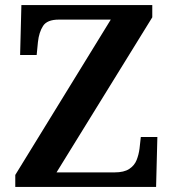

<svg xmlns="http://www.w3.org/2000/svg" viewBox="-20 -734 681 754"><path d="M40 0V-47L415 -657H211Q165 -657 149 -632Q133 -607 129 -569L124 -518H59L64 -714H578V-666L202 -57H430Q467 -57 487.5 -70.5Q508 -84 516.5 -105.5Q525 -127 528 -151L533 -196H598L593 0Z"/></svg>

Font: Noto Naskh Arabic UI Semi
Style: Bold
Weight: 700
Designer: Monotype Design Team, David Williams, Mohamad Dakak and Nizar Qandah
Foundry: Monotype Imaging Inc.
Version: Version 2.014; ttfautohint (v1.8.4.7-5d5b)